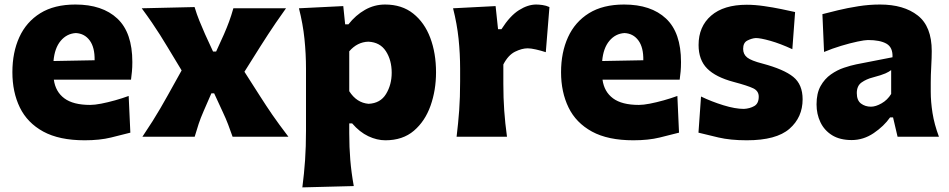

<svg xmlns="http://www.w3.org/2000/svg" viewBox="-20 -604 4192 848"><path d="M354 15.6Q241.7 15.6 171.1 -22.9Q100.6 -61.5 67.6 -129.4Q34.7 -197.3 34.7 -285.2Q34.7 -372.6 65.4 -439.9Q96.2 -507.3 158 -545.7Q219.7 -584 313 -584Q432.1 -584 498.3 -522Q564.5 -460 564.5 -330.1Q564.5 -306.2 562.7 -288.1Q561 -270 558.6 -252H217.8Q225.1 -198.7 264.2 -169.7Q303.2 -140.6 378.4 -140.6Q397.9 -140.6 427 -146.2Q456.1 -151.9 488.3 -160.9Q520.5 -169.9 548.3 -180.2L555.7 -18.1Q520 -8.8 470.2 3.4Q420.4 15.6 354 15.6ZM397.9 -337.9Q398.9 -394.5 376.2 -425.3Q353.5 -456.1 314.9 -458Q274.9 -455.6 248 -423.6Q221.2 -391.6 216.3 -334.5Z M608.9 0Q635.7 -40 654.3 -69.6Q672.9 -99.1 688.2 -125.5Q703.6 -151.9 720.2 -181.6L782.2 -293L719.7 -396.5Q702.6 -425.3 686.5 -450.4Q670.4 -475.6 651.4 -503.7Q632.3 -531.7 606 -567.4L839.4 -572.8Q849.1 -540.5 860.6 -512.2Q872.1 -483.9 885.7 -453.1L920.9 -376.5H934.6L968.8 -451.7Q982.4 -482.9 991.9 -508.8Q1001.5 -534.7 1010.7 -567.4H1243.2Q1216.3 -529.8 1198 -502.9Q1179.7 -476.1 1164.1 -452.1Q1148.4 -428.2 1129.9 -398.9L1059.6 -287.1L1128.9 -178.7Q1155.3 -137.2 1182.6 -97.4Q1210 -57.6 1253.9 0H1007.3Q997.1 -29.3 987.5 -54.4Q978 -79.6 963.9 -109.4L925.8 -191.9H913.6L879.4 -113.3Q865.7 -82 857.4 -56.9Q849.1 -31.7 839.8 0Z M1315.4 223.6Q1323.2 163.6 1327.4 103.8Q1331.5 43.9 1331.5 -26.9V-300.8Q1331.5 -366.2 1324.7 -432.4Q1317.9 -498.5 1300.3 -567.4L1496.1 -577.1L1504.4 -496.6H1519Q1550.8 -537.1 1592 -560.5Q1633.3 -584 1680.7 -584Q1754.9 -584 1804.9 -544.2Q1855 -504.4 1880.4 -436.8Q1905.8 -369.1 1905.8 -284.7Q1905.8 -205.6 1881.6 -137.2Q1857.4 -68.8 1808.1 -26.6Q1758.8 15.6 1682.1 15.6Q1645 15.6 1606.7 -2.4Q1568.4 -20.5 1535.2 -59.1H1522.5V-16.1Q1522.5 46.4 1527.1 102.1Q1531.7 157.7 1542.5 217.8ZM1607.9 -145.5Q1660.2 -147.9 1685.1 -189Q1710 -230 1710 -282.7Q1710 -338.4 1684.3 -377.9Q1658.7 -417.5 1606.9 -419.9Q1558.1 -418.5 1522.5 -377.4V-201.2Q1555.2 -149.9 1607.9 -145.5Z M1996.6 0Q2003.9 -60.1 2008.1 -116.9Q2012.2 -173.8 2012.2 -244.6V-300.8Q2012.2 -366.2 2005.4 -432.4Q1998.5 -498.5 1981 -567.4L2168.9 -577.1L2179.7 -475.1H2194.8Q2232.4 -534.2 2272 -559.1Q2311.5 -584 2348.1 -584Q2359.9 -584 2376 -581.8Q2392.1 -579.6 2406.7 -572.8L2390.6 -373.5Q2369.6 -380.4 2347.2 -385.5Q2324.7 -390.6 2310.5 -390.6Q2285.2 -390.6 2254.9 -375.7Q2224.6 -360.8 2203.1 -319.3V-233.9Q2203.1 -171.4 2207 -115.7Q2210.9 -60.1 2219.2 0Z M2777.3 15.6Q2665 15.6 2594.5 -22.9Q2523.9 -61.5 2491 -129.4Q2458 -197.3 2458 -285.2Q2458 -372.6 2488.8 -439.9Q2519.5 -507.3 2581.3 -545.7Q2643.1 -584 2736.3 -584Q2855.5 -584 2921.6 -522Q2987.8 -460 2987.8 -330.1Q2987.8 -306.2 2986.1 -288.1Q2984.4 -270 2981.9 -252H2641.1Q2648.4 -198.7 2687.5 -169.7Q2726.6 -140.6 2801.8 -140.6Q2821.3 -140.6 2850.3 -146.2Q2879.4 -151.9 2911.6 -160.9Q2943.8 -169.9 2971.7 -180.2L2979 -18.1Q2943.4 -8.8 2893.6 3.4Q2843.8 15.6 2777.3 15.6ZM2821.3 -337.9Q2822.3 -394.5 2799.6 -425.3Q2776.9 -456.1 2738.3 -458Q2698.2 -455.6 2671.4 -423.6Q2644.5 -391.6 2639.6 -334.5Z M3278.3 15.6Q3206.1 15.6 3153.1 3.2Q3100.1 -9.3 3064.9 -18.1L3076.2 -177.7Q3122.6 -155.3 3174.8 -139.2Q3227.1 -123 3265.6 -123Q3292 -124.5 3311.5 -135.7Q3331.1 -147 3331.1 -177.2Q3331.1 -202.1 3306.9 -213.9Q3282.7 -225.6 3220.2 -242.2Q3141.1 -263.2 3103.3 -301.3Q3065.4 -339.4 3065.4 -405.3Q3065.4 -486.8 3120.8 -534.9Q3176.3 -583 3278.3 -583Q3314 -583 3354.5 -577.1Q3395 -571.3 3431.6 -563.7Q3468.3 -556.2 3491.7 -550.8L3479.5 -386.7Q3426.8 -411.1 3382.8 -423.6Q3338.9 -436 3317.9 -436Q3299.8 -434.6 3281 -425Q3262.2 -415.5 3262.2 -388.2Q3262.2 -364.3 3280 -350.1Q3297.9 -335.9 3347.7 -323.2Q3442.4 -297.9 3483.6 -264.4Q3524.9 -231 3524.9 -165.5Q3524.9 -85.9 3466.8 -35.2Q3408.7 15.6 3278.3 15.6Z M3741.7 14.6Q3689.5 14.6 3655 -6.8Q3620.6 -28.3 3603.5 -64.2Q3586.4 -100.1 3586.4 -143.1Q3586.4 -191.9 3604.2 -223.9Q3622.1 -255.9 3649.9 -275.4Q3677.7 -294.9 3707.8 -304.9Q3737.8 -314.9 3761.7 -319.8L3921.9 -351.1Q3923.8 -394.5 3895.5 -410.9Q3867.2 -427.2 3813.5 -427.2Q3799.8 -427.2 3767.3 -420.4Q3734.9 -413.6 3695.1 -401.6Q3655.3 -389.6 3619.6 -374.5L3612.3 -541.5Q3640.1 -548.8 3681.4 -558.8Q3722.7 -568.8 3770.8 -576.4Q3818.8 -584 3866.7 -584Q3971.7 -584 4033.4 -535.6Q4095.2 -487.3 4095.2 -378.4Q4095.2 -350.6 4093 -310.8Q4090.8 -271 4090.8 -240.2V-198.7Q4090.8 -154.8 4098.6 -105Q4106.4 -55.2 4127 0H3944.3L3924.3 -85.4H3911.1Q3884.3 -46.9 3838.9 -16.1Q3793.5 14.6 3741.7 14.6ZM3826.7 -132.8Q3847.7 -132.8 3873.5 -147.5Q3899.4 -162.1 3916 -189V-294.4Q3906.7 -287.1 3890.6 -279.8Q3874.5 -272.5 3834 -261.7Q3807.1 -254.9 3785.6 -240Q3764.2 -225.1 3764.2 -192.9Q3764.2 -160.6 3782.7 -146.7Q3801.3 -132.8 3826.7 -132.8Z"/></svg>

Font: Pinar-DS3-FD ExtraBold
Style: Regular
Weight: 800
Designer: Amin Abedi
Version: Version 3.000